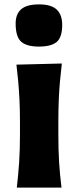

<svg xmlns="http://www.w3.org/2000/svg" viewBox="-20 -855 356 875"><path d="M56.6 0H260.3Q252.8 -59.7 249.3 -116.1Q245.9 -172.5 245.9 -242.4V-298.2Q245.9 -355.6 247.9 -400.7Q249.8 -445.8 253.4 -485.4Q257 -525.1 261.9 -565.6L54.9 -560.4Q59.7 -520.7 63.2 -481.8Q66.7 -442.9 68.8 -398.6Q71 -354.3 71 -298.2V-242.4Q71 -172.5 67.3 -116.1Q63.6 -59.7 56.6 0ZM157.1 -642.7Q213.9 -642.7 238.7 -664.1Q263.5 -685.5 263.5 -741.5Q263.5 -787.3 238.8 -811.1Q214 -835 158.2 -835Q101.6 -835 76.4 -812.8Q51.3 -790.7 51.3 -747.9Q51.3 -687.2 76.4 -665Q101.6 -642.7 157.1 -642.7Z"/></svg>

Font: Pinar FD VF
Style: Regular
Weight: 300
Designer: Amin Abedi
Version: Version 2.000